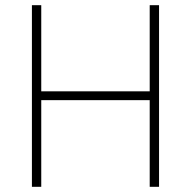

<svg xmlns="http://www.w3.org/2000/svg" viewBox="-20 -720 736 740"><path d="M557 0V-334H139V0H103V-700H139V-368H557V-700H593V0Z"/></svg>

Font: TitilliumText22L Th
Style: Thin
Weight: 100
Designer: Campivisivi
Foundry: Campivisivi
Version: 1.000